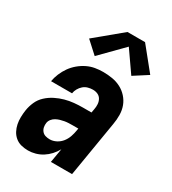

<svg xmlns="http://www.w3.org/2000/svg" viewBox="-187 -866 874 974"><g transform="rotate(30 250.0 -378.5)"><path d="M132 8Q111 8 91.5 3Q72 -2 57 -14.5Q42 -27 33 -44Q24 -61 20 -80.5Q16 -100 16.5 -121Q17 -142 20 -162Q24 -188 35 -213Q46 -238 66.5 -257Q87 -276 112 -288.5Q137 -301 162.5 -308Q188 -315 214 -317.5Q240 -320 266 -320H315L319 -342Q322 -357 321 -372Q320 -387 313 -399.5Q306 -412 293 -418Q280 -424 264 -424Q250 -424 235.5 -420Q221 -416 209.5 -406Q198 -396 190.5 -382.5Q183 -369 181 -355H58Q62 -378 71.5 -401Q81 -424 95.5 -444.5Q110 -465 129.5 -481.5Q149 -498 171.5 -509Q194 -520 217.5 -524Q241 -528 264 -528Q292 -528 318.5 -523.5Q345 -519 368 -507Q391 -495 408.5 -475.5Q426 -456 435 -432Q444 -408 444.5 -380.5Q445 -353 440 -325L386 0H262L276 -82Q265 -62 249.5 -45Q234 -28 215 -16Q196 -4 174.5 2Q153 8 132 8ZM199 -96Q218 -96 236.5 -105.5Q255 -115 267.5 -131Q280 -147 286.5 -166Q293 -185 296 -204L298 -216H266Q254 -216 242 -215.5Q230 -215 218.5 -213Q207 -211 195 -207.5Q183 -204 172 -198Q161 -192 153 -182Q145 -172 143 -160Q141 -147 143.5 -134.5Q146 -122 154 -112.5Q162 -103 174 -99.5Q186 -96 199 -96ZM186 -576 117 -639 269 -765H372L478 -634L397 -582L312 -704Z"/></g></svg>

Font: Iosevka SS04 Extrabold
Style: Italic
Weight: 800
Italic angle: -9°
Monospace: yes
Designer: Belleve Invis
Foundry: Belleve Invis
Version: Version 19.0.0; ttfautohint (v1.8.4)